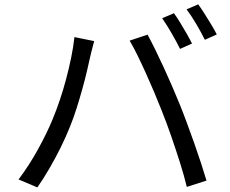

<svg xmlns="http://www.w3.org/2000/svg" viewBox="-20 -839 1040 867"><path d="M765.4 -779.3Q778.4 -761.9 793.2 -737.4Q808 -712.8 822.5 -687.8Q836.9 -662.8 847.1 -642.3L793 -618.2Q778.2 -648.6 755.2 -688.4Q732.3 -728.2 712.3 -756.6ZM875 -819.4Q888.6 -801 904.2 -776.1Q919.8 -751.2 934.8 -726.7Q949.7 -702.2 958.9 -683.4L905.1 -659.3Q888.9 -692.1 866.3 -730.4Q843.7 -768.7 822.5 -796.7ZM217.6 -300.5Q234 -339.7 249.6 -385.8Q265.3 -432 278.5 -481.7Q291.7 -531.3 301.6 -579.7Q311.5 -628.2 316.1 -671.5L405.3 -653.4Q402.5 -642.3 399 -629.5Q395.4 -616.8 392.4 -604Q389.5 -591.3 386.8 -580.5Q381.8 -557.4 373.1 -520.1Q364.5 -482.8 352.3 -439.1Q340.2 -395.4 326.1 -350.8Q312 -306.1 296.3 -267.6Q278.1 -221.9 254.3 -173.7Q230.5 -125.4 203.6 -79.2Q176.7 -32.9 148.7 7.3L63.7 -28.7Q111.3 -91.5 151.8 -165.1Q192.3 -238.6 217.6 -300.5ZM710.4 -339Q695.2 -377.8 677 -421Q658.8 -464.3 639.1 -507.7Q619.4 -551.2 600.7 -589.4Q582 -627.7 565.4 -655.5L646.3 -682.5Q661.1 -655.5 679.8 -617.6Q698.4 -579.7 718.3 -536.7Q738.2 -493.8 757.2 -449.7Q776.2 -405.6 792.3 -366.1Q807.3 -329.3 824 -283.8Q840.7 -238.4 857.4 -191.6Q874 -144.7 888.2 -101.2Q902.4 -57.6 912.4 -23.5L823.5 5Q811.3 -46.2 792.4 -105.6Q773.6 -164.9 752.6 -225.6Q731.6 -286.2 710.4 -339Z"/></svg>

Font: Noto Sans JP
Style: Regular
Weight: 100
Designer: Ryoko NISHIZUKA 西塚涼子 (kana, bopomofo & ideographs); Paul D. Hunt (Latin, Greek & Cyrillic); Sandoll Communications 산돌커뮤니
Foundry: Adobe
Version: Version 2.004;hotconv 1.0.118;makeotfexe 2.5.65603